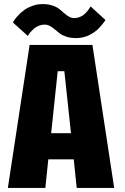

<svg xmlns="http://www.w3.org/2000/svg" viewBox="-20 -920 610 940"><path d="M352.5 -733.5Q326 -733.5 305.2 -740.2Q284.5 -747 271.8 -756.8Q259 -766.5 248 -776.2Q237 -786 224.5 -792.8Q212 -799.5 198 -799.5Q183.5 -799.5 169.5 -793.8Q155.5 -788 146.5 -780Q137.5 -772 130.2 -763.8Q123 -755.5 120 -750L116.5 -744L43.5 -809.5Q45.5 -814.5 51.5 -823.5Q57.5 -832.5 70.5 -846.2Q83.5 -860 99.5 -871.5Q115.5 -883 139.2 -891.5Q163 -900 189 -900Q215.5 -900 236.5 -893Q257.5 -886 270.2 -876Q283 -866 294 -855.8Q305 -845.5 317.5 -838.5Q330 -831.5 344 -831.5Q358.5 -831.5 372 -837.2Q385.5 -843 394.5 -851.5Q403.5 -860 410.2 -868.5Q417 -877 420 -883L423.5 -888.5L496.5 -822Q496 -821.5 490.8 -814Q485.5 -806.5 480 -799.8Q474.5 -793 465.2 -783Q456 -773 444.8 -765Q433.5 -757 419.8 -749.5Q406 -742 388.5 -737.8Q371 -733.5 352.5 -733.5ZM355.5 0 341 -140H216.5L202 0H18.5L125 -700H432.5L539 0ZM262.5 -571.5 230.5 -268H327.5L295 -571.5Z"/></svg>

Font: League Mono Narrow ExtraBold
Style: Regular
Weight: 800
Width: 3
Designer: Tyler Finck
Foundry: The League of Moveable Type / Tyler Finck
Version: Version 2.210